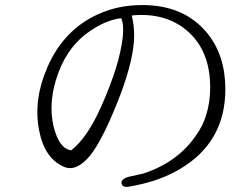

<svg xmlns="http://www.w3.org/2000/svg" viewBox="-20 -721 960 760"><path d="M503 -660 502 -657Q511 -620 511 -580Q511 -493 458 -350Q457 -347 456 -345Q388 -168 335 -103Q282 -41 235 -60Q157 -92 135 -204Q111 -326 168 -456Q233 -604 369 -665Q448 -701 543 -701Q710 -701 801 -589Q872 -501 872 -368Q872 -159 694 -53Q616 -6 511 14Q486 19 482 19Q464 19 461 5Q459 -8 477 -17Q485 -21 534 -31Q546 -33 553 -36Q685 -81 756 -185Q783 -223 796 -265Q812 -317 812 -375Q812 -525 715 -604Q630 -672 503 -660ZM460 -649Q396 -642 325 -590Q237 -525 201 -403Q172 -306 192 -221Q214 -132 262 -126Q325 -175 380 -298Q454 -464 466 -575Q471 -623 460 -649Z"/></svg>

Font: cwTeXKai
Style: Medium
Weight: 500
Version: Version 1.17